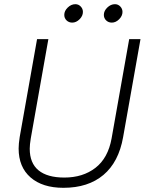

<svg xmlns="http://www.w3.org/2000/svg" viewBox="-20 -887 691 917"><path d="M69 -178Q69 -200 74 -232L157 -700H211L127 -226Q122 -196 122 -177Q122 -108 164 -73.5Q206 -39 287 -39Q376 -39 436 -85.5Q496 -132 513 -226L597 -700H651L568 -232Q547 -113 474 -51.5Q401 10 283 10Q183 10 126 -39.5Q69 -89 69 -178ZM287 -816Q287 -835 303.5 -851Q320 -867 340 -867Q355 -867 365.5 -856Q376 -845 376 -830Q376 -811 360 -795Q344 -779 325 -779Q309 -779 298 -789.5Q287 -800 287 -816ZM476 -816Q476 -835 492.5 -851Q509 -867 529 -867Q544 -867 554.5 -856Q565 -845 565 -830Q565 -811 549 -795Q533 -779 514 -779Q498 -779 487 -789.5Q476 -800 476 -816Z"/></svg>

Font: Niramit ExtraLight
Style: Italic
Weight: 200
Italic angle: -10°
Designer: Katatrad Aksorn Co.,Ltd.
Foundry: Cadson Demak Co.,Ltd.
Version: Version 1.000; ttfautohint (v1.6)